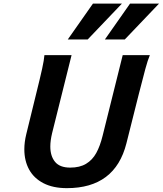

<svg xmlns="http://www.w3.org/2000/svg" viewBox="-20 -1003 878 1036"><path d="M729 -495.6 662.1 -229.5Q601.1 12.2 340.8 12.2Q266.1 12.2 214.6 -14.4Q163.1 -41 137.2 -88.1Q111.3 -135.3 111.3 -197.3Q111.3 -235.8 121.6 -278.3L174.8 -495.6Q196.8 -584 207.3 -631.8Q217.8 -679.7 219.7 -705.6H366.2L261.2 -284.7Q251.5 -244.1 251.5 -212.4Q251.5 -160.6 277.1 -129.6Q302.7 -98.6 358.9 -98.6Q410.2 -98.6 444.3 -119.1Q478.5 -139.6 499.3 -177.2Q520 -214.8 533.7 -270.5L642.1 -705.6H788.6Q777.3 -679.2 764.2 -630.9Q751 -582.5 729 -495.6ZM837.9 -983.4 653.3 -790H545.9L681.6 -983.4ZM637.7 -983.4 453.1 -790H345.7L481.4 -983.4Z"/></svg>

Font: Lesson One
Style: Bold Italic
Weight: 700
Italic angle: -14°
Designer: But Ko, Victor Gaultney, Annie Olsen, Julie Remington, Don Collingsworth, Eric Hays, Becca Hirsbrunner
Version: Version 1.100